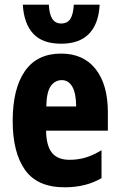

<svg xmlns="http://www.w3.org/2000/svg" viewBox="-20 -787 509 817"><path d="M240 -559Q335 -559 387 -493Q439 -427 439 -309V-231H176Q177 -167 201 -137Q225 -107 276 -107Q312 -107 344 -116.5Q376 -126 412 -148V-29Q346 10 255 10Q139 10 86.5 -64Q34 -138 34 -272Q34 -410 86 -484.5Q138 -559 240 -559ZM243 -446Q214 -446 196 -420.5Q178 -395 177 -334H304Q304 -389 288 -417.5Q272 -446 243 -446ZM240 -601Q161 -601 121.5 -643.5Q82 -686 77 -767H188Q191 -687 240 -687Q267 -687 279.5 -707Q292 -727 294 -767H404Q400 -686 359 -643.5Q318 -601 240 -601Z"/></svg>

Font: Noto Sans ExtraCondensed ExtraBold
Style: Regular
Weight: 800
Width: 2
Designer: Monotype Design Team
Foundry: Monotype Imaging Inc.
Version: Version 2.013; ttfautohint (v1.8.4.7-5d5b)